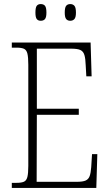

<svg xmlns="http://www.w3.org/2000/svg" viewBox="-20 -923 540 943"><path d="M38 0V-25H61Q85 -25 97.5 -30.5Q110 -36 114.5 -54Q119 -72 119 -108V-605Q119 -642 114.5 -660Q110 -678 97.5 -683.5Q85 -689 61 -689H38V-714H425L430 -548H404L401 -601Q400 -635 394.5 -653Q389 -671 374.5 -677.5Q360 -684 329 -684H161V-389H367V-359H161L160 -30H356Q387 -30 401 -36.5Q415 -43 420.5 -58.5Q426 -74 428 -102L432 -166H458L453 0ZM325 -821Q312 -821 305 -829.5Q298 -838 298 -861Q298 -886 305 -894.5Q312 -903 325 -903Q338 -903 345.5 -894.5Q353 -886 353 -861Q353 -838 345.5 -829.5Q338 -821 325 -821ZM180 -821Q167 -821 160.5 -829.5Q154 -838 154 -861Q154 -886 160.5 -894.5Q167 -903 180 -903Q194 -903 201 -894.5Q208 -886 208 -861Q208 -838 201 -829.5Q194 -821 180 -821Z"/></svg>

Font: Noto Serif Khmer Condensed ExtraLight
Style: Regular
Weight: 250
Width: 3
Designer: Danh Hong and the Monotype Design Team
Foundry: Monotype Imaging Inc.
Version: Version 2.004